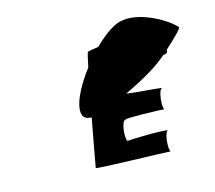

<svg xmlns="http://www.w3.org/2000/svg" viewBox="-84 -960 845 753"><g transform="rotate(-15 339.0 -583.5)"><path d="M222 -536C227 -524 240 -519 256 -519C237 -419 221 -327 220 -323C218 -318 505 -312 521 -310C511 -317 517 -395 533 -392C524 -399 378 -396 368 -393C358 -404 364 -478 383 -476C371 -482 524 -478 540 -476C530 -482 537 -560 553 -558C546 -563 459 -566 411 -574C510 -621 554 -651 590 -682C606 -685 608 -685 610 -700C642 -729 683 -767 678 -773C638 -816 519 -882 443 -847C416 -835 383 -810 352 -779C328 -776 309 -773 308 -770C306 -768 301 -746 294 -712C244 -646 207 -573 222 -536Z"/></g></svg>

Font: Ampere
Style: ExtIta
Weight: 400
Version: Version 1